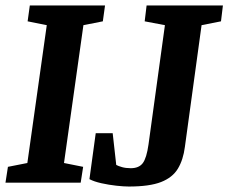

<svg xmlns="http://www.w3.org/2000/svg" viewBox="-25 -668 835 702"><path d="M-5 0 4 -58 75 -72 146 -576 76 -590 84 -648H359L351 -590L280 -576L209 -72L279 -58L270 0ZM446 14Q428 14 400.5 11Q373 8 346 2Q319 -4 302 -13L325 -181H387L400 -65Q407 -61 421 -57Q435 -53 453 -53Q483 -53 497 -71.5Q511 -90 518 -140L578 -576L504 -590L511 -648H790L783 -590L712 -576L651 -131Q645 -84 625.5 -51.5Q606 -19 564 -2.5Q522 14 446 14Z"/></svg>

Font: Faustina
Style: Bold Italic
Weight: 700
Italic angle: -8°
Designer: Alfonso Garcia
Foundry: http://www.omnibus-type.com
Version: Version 1.200